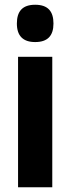

<svg xmlns="http://www.w3.org/2000/svg" viewBox="-20 -788 297 808"><path d="M128 -768C75 -768 51 -741 51 -689C51 -637 77 -611 128 -611C180 -611 205 -637 205 -689C205 -740 182 -768 128 -768ZM200 -549H56V0H200Z"/></svg>

Font: Noto Sans Gurmukhi UI ExtraCondensed ExtraBold
Style: Regular
Weight: 800
Width: 2
Designer: Jelle Bosma - Monotype Design Team
Foundry: Monotype Imaging Inc.
Version: Version 2.004